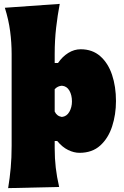

<svg xmlns="http://www.w3.org/2000/svg" viewBox="-20 -772 638 990"><path d="M22 198Q30.5 146 35.2 94Q40 42 40 -21V-493Q40 -552.5 32.2 -611.2Q24.5 -670 5 -732L288 -752Q277 -694.5 269.5 -629.8Q262 -565 262 -493V-447H279Q301.5 -480 332 -499Q362.5 -518 396 -518Q456.5 -518 497 -482.2Q537.5 -446.5 557.8 -386Q578 -325.5 578 -251Q578 -181.5 558.2 -120.5Q538.5 -59.5 497 -21.8Q455.5 16 390 16Q361.5 16 331.5 1.5Q301.5 -13 275 -45H262V-8Q262 45 267.5 92.5Q273 140 285 192ZM299 -169Q324 -171.5 337.5 -195.2Q351 -219 351 -249Q351 -281.5 337.8 -304.8Q324.5 -328 299 -330Q277 -328.5 262 -312V-197Q273 -173 299 -169Z"/></svg>

Font: Commissioner Flair Black
Style: Regular
Weight: 900
Designer: Kostas Bartsokas
Foundry: Kostas Bartsokas
Version: Version 1.000; ttfautohint (v1.8.3)